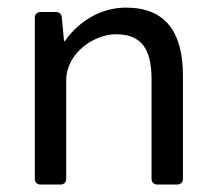

<svg xmlns="http://www.w3.org/2000/svg" viewBox="-20 -494 579 514"><path d="M317.4 -473.6C252.9 -473.6 193.4 -440.4 153.3 -383.8H151.4L145.5 -447.3C144.5 -457 138.7 -461.9 128.9 -461.9H88.9C79.1 -461.9 73.2 -456.1 73.2 -446.3V-15.6C73.2 -5.9 79.1 0 88.9 0H141.6C151.4 0 157.2 -5.9 157.2 -15.6V-277.3C157.2 -354.5 234.4 -402.3 290 -402.3C356.4 -402.3 385.7 -366.2 385.7 -281.2V-15.6C385.7 -5.9 391.6 0 401.4 0H454.1C463.9 0 469.7 -5.9 469.7 -15.6V-292C469.7 -409.2 421.9 -473.6 317.4 -473.6Z"/></svg>

Font: Ed Sans Neue
Style: Regular
Weight: 400
Designer: Stephen Hutchings
Version: Version 1.004;PS 001.004;hotconv 1.0.88;makeotf.lib2.5.64775